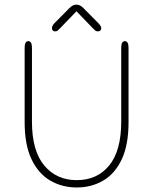

<svg xmlns="http://www.w3.org/2000/svg" viewBox="-20 -796 659 826"><path d="M310 10.5Q247.5 10.5 196.8 -18.8Q146 -48 116 -110Q86 -172 86 -270.5V-590.5Q86 -619 102 -619Q117.5 -619 117.5 -590.5V-272.5Q117.5 -147.5 170.2 -84.2Q223 -21 310 -21Q398 -21 449.8 -84.2Q501.5 -147.5 501.5 -272.5V-590.5Q501.5 -619 517 -619Q533 -619 533 -590.5V-270.5Q533 -172 503.5 -110Q474 -48 423.5 -18.8Q373 10.5 310 10.5ZM403.5 -696Q415.5 -684 415.5 -674Q415.5 -668 411.5 -664.5Q407.5 -661 401 -661Q394.5 -661 390 -664.5Q385.5 -668 378 -676L309 -747.5L239.5 -675.5Q232 -667.5 227.8 -664.2Q223.5 -661 216.5 -661Q210.5 -661 207 -664.8Q203.5 -668.5 203.5 -675Q203.5 -679.5 206 -685Q208.5 -690.5 214 -696L279 -761.5Q287 -769.5 294 -772.8Q301 -776 308.5 -776Q316.5 -776 323.5 -772.8Q330.5 -769.5 338.5 -761.5Z"/></svg>

Font: Sono ExtraLight Monospace ExtraLight
Style: Regular
Weight: 250
Version: Version 2.112